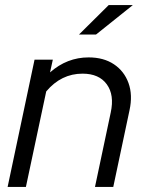

<svg xmlns="http://www.w3.org/2000/svg" viewBox="-20 -736 579 756"><path d="M10 0 116 -501H188L177 -451Q244 -510 329 -510Q388 -510 428.5 -483Q469 -456 486 -409Q503 -362 490 -302L426 0H354L416 -293Q431 -362 400.5 -404Q370 -446 305 -446Q221 -446 162 -376L82 0ZM291 -600 408 -716H503L358 -600Z"/></svg>

Font: Red Hat Display
Style: Italic
Weight: 400
Italic angle: -12°
Designer: Pentagram, MCKL
Foundry: Pentagram, MCKL
Version: Version 1.023; ttfautohint (v1.8.3)